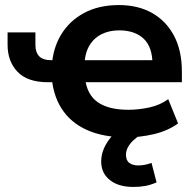

<svg xmlns="http://www.w3.org/2000/svg" viewBox="-20 -533 773 759"><path d="M482 10Q388 10 323 -19.5Q258 -49 223 -104.5Q188 -160 184 -236L204 -208H169Q89 -208 49.5 -249Q10 -290 10 -356V-405H120V-356Q120 -326 135 -310.5Q150 -295 184 -295H214L185 -273Q189 -342 221.5 -396Q254 -450 312 -481.5Q370 -513 450 -513Q526 -513 581.5 -481.5Q637 -450 668 -391.5Q699 -333 699 -250V-208H300L316 -224Q324 -158 367 -128.5Q410 -99 488 -99Q527 -99 569.5 -108Q612 -117 645 -141L684 -45Q642 -15 587.5 -2.5Q533 10 482 10ZM451 -413Q411 -413 380 -397Q349 -381 331.5 -349.5Q314 -318 314 -270L302 -295H598L583 -276Q583 -347 548 -380Q513 -413 451 -413ZM507 206Q448 206 414 178.5Q380 151 380 106Q380 62 410 20.5Q440 -21 487 -44L536 0Q521 9 507.5 21.5Q494 34 486 48.5Q478 63 478 79Q478 102 492 111.5Q506 121 525 121Q540 121 552.5 118.5Q565 116 579 111L599 188Q576 198 554.5 202Q533 206 507 206Z"/></svg>

Font: Nunito Sans 6pt
Style: Bold
Weight: 700
Version: Version 3.101;gftools[0.9.27]